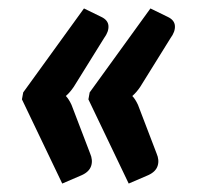

<svg xmlns="http://www.w3.org/2000/svg" viewBox="-20 -497 467 455"><path d="M32 -62ZM32 -261.5 35 -278 179 -477 220 -457Q236 -449.5 237 -435.8Q238 -422 226.5 -406.5L155 -291.5Q146 -278 136 -269.5Q143 -262.5 149.5 -248.5L193.5 -133.5Q200.5 -117.5 196 -103.8Q191.5 -90 174 -82L127.5 -62ZM189.5 -261.5 192.5 -278 336.5 -477 377.5 -457Q393.5 -449.5 394.5 -435.8Q395.5 -422 384 -406.5L312.5 -291.5Q303.5 -278 293.5 -269.5Q300.5 -262.5 307 -248.5L351 -133.5Q358 -117.5 353.5 -103.8Q349 -90 331.5 -82L285 -62Z"/></svg>

Font: Lato Heavy
Style: Italic
Weight: 800
Italic angle: -7°
Designer: Lukasz Dziedzic
Foundry: tyPoland Lukasz Dziedzic
Version: Version 2.007; 2014-02-27